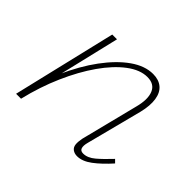

<svg xmlns="http://www.w3.org/2000/svg" viewBox="-100 -560 713 713"><g transform="rotate(45 256.0 -204.0)"><path d="M365 4Q351 4 341.5 -3Q332 -10 330.5 -23Q329 -36 333 -56L390 -282Q403 -331 391 -360Q379 -389 342 -389Q304 -389 263.5 -358.5Q223 -328 185.5 -274.5Q148 -221 117 -150.5Q86 -80 67 0H47Q69 -88 102.5 -163.5Q136 -239 177 -294.5Q218 -350 262 -381Q306 -412 349 -412Q379 -412 397.5 -396.5Q416 -381 420.5 -351Q425 -321 415 -280L358 -59Q353 -40 356.5 -29.5Q360 -19 374 -19Q397 -19 420 -38.5Q443 -58 472 -89L484 -77Q451 -40 421.5 -18Q392 4 365 4ZM41 0 138 -408H163L66 0Z"/></g></svg>

Font: Ysabeau Infant Thin
Style: Italic
Weight: 250
Italic angle: -12°
Designer: Christian Thalmann (Catharsis Fonts)
Version: Version 2.001;gftools[0.9.30]; featfreeze: ss01,ss02,lnum